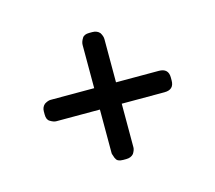

<svg xmlns="http://www.w3.org/2000/svg" viewBox="-56 -429 477 425"><g transform="rotate(-15 182.5 -216.5)"><path d="M208 -192V-92Q208 -86 203 -78Q197 -71 186 -71H179Q166 -71 163 -78Q161 -81 160.5 -83.5Q160 -86 159 -88Q158 -90 158 -92V-192H58Q52 -192 44 -197Q37 -201 37 -213V-220Q37 -230 44 -236Q52 -241 58 -241H158V-340Q158 -347 163 -355Q167 -362 179 -362H186Q197 -362 203 -355Q208 -347 208 -340V-241H306Q328 -241 328 -220V-213Q328 -192 306 -192Z"/></g></svg>

Font: Chathura
Style: ExtraBold
Weight: 800
Designer: Appaji Ambarisha Darbha
Foundry: Aditya Fonts
Version: Version 1.001 2016